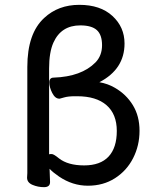

<svg xmlns="http://www.w3.org/2000/svg" viewBox="-20 -756 650 794"><path d="M183 -118Q186 -119 194 -119Q202 -119 224 -101Q261 -72 328 -72Q395 -72 429 -108.5Q463 -145 463 -214.5Q463 -284 420.5 -321Q378 -358 299 -358H290Q262 -358 245 -353Q228 -348 227 -348H225Q208 -348 196 -371.5Q184 -395 184 -415Q184 -435 202 -435Q317 -439 375 -498Q402 -526 402 -569Q402 -612 380.5 -631.5Q359 -651 312 -651Q233 -651 201 -580Q183 -540 183 -472ZM495 -576Q495 -470 391 -416Q426 -410 455 -393Q502 -366 529.5 -321Q557 -276 557 -215Q557 -154 530.5 -102Q504 -50 455.5 -19Q407 12 343.5 12Q280 12 224 -26Q199 -43 185 -58L187 -3Q187 18 162 18Q137 18 114.5 8.5Q92 -1 92 -21V-22L93 -40V-479Q93 -618 163 -682Q221 -736 308 -736Q395 -736 445 -690Q495 -644 495 -576Z"/></svg>

Font: LXGW ZhenKai
Style: Regular
Weight: 400
Designer: LXGW / Fontworks Inc.
Foundry: LXGW / Fontworks Inc.
Version: Version 0.800;June 8, 2025